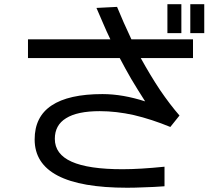

<svg xmlns="http://www.w3.org/2000/svg" viewBox="-20 -838 1040 901"><path d="M498 -653.3Q401.4 -653.3 111.3 -653.3Q111.3 -630.9 111.3 -565.4Q218.8 -565.4 542 -565.4Q566.4 -518.6 595.7 -467.8Q626 -417 661.1 -362.3Q609.4 -378.9 559.6 -387.7Q508.8 -396.5 460.9 -396.5Q301.8 -396.5 221.7 -342.8Q142.6 -290 142.6 -183.6Q142.6 -70.3 251 -13.7Q359.4 43 577.1 43Q612.3 43 656.2 41Q700.2 40 752 36.1Q752 5.9 752 -55.7Q694.3 -49.8 645.5 -46.9Q596.7 -43.9 554.7 -43.9Q395.5 -43.9 316.4 -79.1Q237.3 -114.3 237.3 -186.5Q237.3 -251 290 -283.2Q342.8 -316.4 448.2 -316.4Q525.4 -316.4 608.4 -297.9Q691.4 -278.3 779.3 -242.2Q793.9 -259.8 822.3 -295.9Q777.3 -347.7 731.4 -415Q686.5 -482.4 640.6 -565.4Q722.7 -565.4 885.7 -565.4Q885.7 -587.9 885.7 -653.3Q813.5 -653.3 596.7 -653.3Q578.1 -694.3 560.5 -732.4Q543.9 -770.5 529.3 -805.7Q497.1 -803.7 432.6 -800.8Q447.3 -765.6 463.9 -728.5Q479.5 -691.4 498 -653.3ZM938.5 -818.4Q921.9 -818.4 873 -818.4Q873 -784.2 873 -682.6Q889.6 -682.6 938.5 -682.6Q938.5 -716.8 938.5 -818.4ZM831.1 -818.4Q814.5 -818.4 765.6 -818.4Q765.6 -784.2 765.6 -682.6Q782.2 -682.6 831.1 -682.6Q831.1 -716.8 831.1 -818.4Z"/></svg>

Font: Aptus Gothic JP
Style: Medium
Weight: 400
Designer: Fuminori Ogawa / Motoya
Version: Version 1